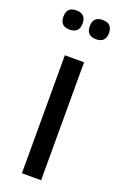

<svg xmlns="http://www.w3.org/2000/svg" viewBox="-141 -757 507 802"><g transform="rotate(20 112.0 -356.5)"><path d="M70.8 2.4V-522H156.2V2.4ZM52.2 -629.4Q9.8 -629.4 9.8 -671.9Q9.8 -714.8 52.2 -714.8Q95.2 -714.8 95.2 -671.9Q95.2 -629.4 52.2 -629.4ZM169.4 -629.4Q127 -629.4 127 -671.9Q127 -714.8 169.4 -714.8Q212.4 -714.8 212.4 -671.9Q212.4 -629.4 169.4 -629.4Z"/></g></svg>

Font: Proletarsk
Style: Regular
Weight: 400
Designer: Peter Wiegel, original typeface by Carl Albert Fahrenwaldt 1901
Foundry: Peter Wiegel
Version: Version 1.000 2010 initial release